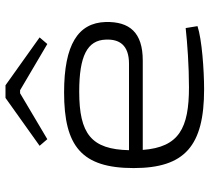

<svg xmlns="http://www.w3.org/2000/svg" viewBox="-52 -698 762 698"><g transform="rotate(-90 329.0 -349.0)"><path d="M172 -558 339 -657H350L518 -558L542 -586L368 -710H322L148 -586ZM361 -43C212 -43 143 -79 133 -211H458C560 -211 600 -259 598 -346C595 -446 516 -497 342 -497C146 -497 67 -433 67 -244C67 -58 148 12 353 12C423 12 535 4 583 -12L576 -55C521 -49 439 -43 361 -43ZM345 -442C474 -442 532 -413 534 -345C536 -297 515 -261 446 -261H132C135 -398 191 -442 345 -442Z"/></g></svg>

Font: Exo 2 Light Expanded
Style: Regular
Weight: 300
Width: 7
Designer: Natanael Gama
Version: Version 1.001;PS 001.001;hotconv 1.0.70;makeotf.lib2.5.58329